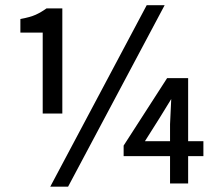

<svg xmlns="http://www.w3.org/2000/svg" viewBox="-20 -693 821 731"><path d="M142.6 -260.7V-568.8H57.6V-620.6Q94.7 -627.4 115.5 -636.7Q136.2 -646 157.2 -661.1H217.3V-260.7ZM606.9 -673.3 239.3 17.6H171.4L538.6 -673.3ZM627.4 -155.3V-220.2L632.3 -323.7H636.7L588.4 -245.1L531.7 -155.3ZM754.4 -98.6H696.3V5.4H627.4V-98.6H450.7V-138.7L616.2 -395.5H696.3V-155.3H754.4Z"/></svg>

Font: Pyidaungsu Numbers
Style: Regular
Weight: 400
Designer: Sun Tun
Foundry: MCF
Version: Version 1.083; ttfautohint (v1.8.2)